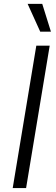

<svg xmlns="http://www.w3.org/2000/svg" viewBox="-20 -961 287 981"><path d="M233.9 -727.5 113.3 0H44.9L165.5 -727.5ZM185.5 -799.3 121.1 -941.4H195.8L240.2 -799.3Z"/></svg>

Font: Inter 20pt Light
Style: Italic
Weight: 300
Italic angle: -9.3988°
Version: Version 4.001;git-66647c0bb